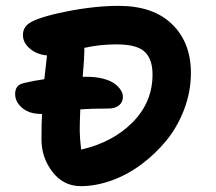

<svg xmlns="http://www.w3.org/2000/svg" viewBox="-20 -716 745 662"><path d="M258.8 -74.2Q198.7 -74.2 160.9 -123.3Q123 -172.4 123 -235.8Q123 -296.4 125 -323.2H122.1Q80.6 -323.2 56.4 -344Q32.2 -364.7 32.2 -392.1Q32.2 -407.2 39.3 -416.7Q46.4 -426.3 64.9 -430.2Q97.7 -438 132.8 -442.9Q134.3 -456.5 137.5 -484.1Q140.6 -511.7 142.1 -524.9Q107.4 -527.8 83.3 -548.1Q59.1 -568.4 59.1 -595.2Q59.1 -620.1 79.1 -634.8Q108.9 -656.2 207.3 -676Q305.7 -695.8 389.2 -695.8Q507.8 -695.8 573 -632.8Q638.2 -569.8 638.2 -464.8Q638.2 -399.9 615 -338.9Q591.8 -277.8 553 -230.7Q514.2 -183.6 465.3 -147.7Q416.5 -111.8 362.8 -93Q309.1 -74.2 258.8 -74.2ZM254.9 -266.1Q254.9 -241.7 259.8 -200.2Q368.7 -225.1 437.3 -294.4Q505.9 -363.8 505.9 -459Q505.9 -512.2 478.8 -537.6Q451.7 -563 381.8 -563Q323.2 -563 270 -550.8Q271 -548.8 271 -543Q271 -519.5 265.1 -451.2H279.8Q312 -451.2 337.2 -444.3Q362.3 -437.5 376.2 -426.8Q390.1 -416 397 -404.5Q403.8 -393.1 403.8 -382.8Q403.8 -363.8 390.4 -352.8Q377 -341.8 353 -341.8Q295.9 -341.8 256.8 -338.9Q254.9 -293 254.9 -266.1Z"/></svg>

Font: Shantell Sans Irregular Bouncy
Style: Regular
Weight: 600
Designer: Stephen Nixon, Anya Danilova, Shantell Martin
Foundry: Arrow Type
Version: Version 1.006;[9816181b4]